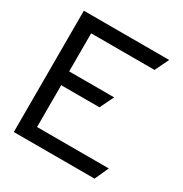

<svg xmlns="http://www.w3.org/2000/svg" viewBox="-140 -687 757 795"><g transform="rotate(30 238.0 -290.0)"><path d="M108 -332V-514H411L443 -580H35V0H421L451 -66H108V-266H291L323 -332Z"/></g></svg>

Font: Charger
Style: Regular
Weight: 400
Designer: Jasper
Foundry: Cannot Into Space Fonts
Version: Version 0.98